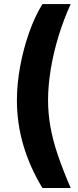

<svg xmlns="http://www.w3.org/2000/svg" viewBox="-20 -792 384 948"><path d="M63.5 -296.4Q63.5 -377 79.6 -464.6Q95.7 -552.2 124.3 -632.6Q152.8 -712.9 189.5 -772H329.1Q294.4 -696.3 269.3 -614.3Q244.1 -532.2 230.7 -450.9Q217.3 -369.6 217.3 -296.4Q217.3 -232.9 228.5 -168.5Q239.7 -104 264.4 -30Q289.1 43.9 329.1 136.2H189.5Q63.5 -71.8 63.5 -296.4Z"/></svg>

Font: Inter Tight
Style: Bold
Weight: 700
Designer: Rasmus Andersson
Foundry: rsms
Version: Version 3.004; ttfautohint (v1.8.4.7-5d5b)